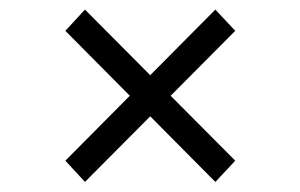

<svg xmlns="http://www.w3.org/2000/svg" viewBox="-20 -546 615 393"><path d="M420.8 -173.6 461.5 -217.1 153.9 -526.4 113.8 -482.9ZM153.9 -173.6 461.5 -482.9 420.8 -526.4 113.8 -217.1Z"/></svg>

Font: Montserrat Thin
Style: Regular
Weight: 100
Designer: Julieta Ulanovsky
Foundry: Julieta Ulanovsky
Version: Version 9.000